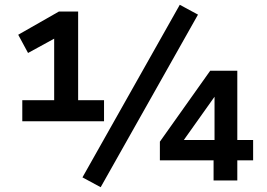

<svg xmlns="http://www.w3.org/2000/svg" viewBox="-20 -753 1112 801"><path d="M73 -247V-335H206V-608L245 -613L97 -532L56 -608L226 -705H306V-335H414V-247ZM400 28 324 -13 730 -733 806 -692ZM871 0V-84H647V-162L857 -458H970V-169H1036V-84H970V0ZM875 -169V-355H879L732 -148L726 -169Z"/></svg>

Font: Nunito Sans 8pt
Style: Bold
Weight: 700
Version: Version 3.101;gftools[0.9.27]